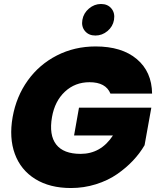

<svg xmlns="http://www.w3.org/2000/svg" viewBox="-20 -947 797 972"><path d="M43.9 -354Q62.5 -458.5 120.6 -539.6Q178.7 -620.6 268.1 -666.3Q357.4 -711.9 463.9 -711.9Q596.7 -711.9 672.6 -647.9Q748.5 -584 750 -473.1H539.1Q515.6 -530.8 433.1 -530.8Q359.9 -530.8 308.6 -482.9Q257.3 -435.1 243.2 -354Q227.5 -263.2 264.4 -215.6Q301.3 -168 388.2 -168Q490.7 -168 551.8 -261.2H355L379.9 -401.9H746.1L711.9 -211.9Q688 -170.9 653.3 -134Q618.7 -97.2 572.5 -65.2Q526.4 -33.2 465.6 -14.2Q404.8 4.9 338.9 4.9Q231.9 4.9 158.4 -40.8Q85 -86.4 55.2 -167.7Q25.4 -249 43.9 -354ZM462.9 -767.1Q429.2 -767.1 410.2 -789.8Q391.1 -812.5 397 -846.2Q402.8 -880.4 430.2 -903.6Q457.5 -926.8 491.2 -926.8Q525.4 -926.8 544.2 -903.8Q563 -880.9 557.1 -846.2Q551.3 -812.5 524.2 -789.8Q497.1 -767.1 462.9 -767.1Z"/></svg>

Font: Poppins ExtraBold
Style: Italic
Weight: 800
Italic angle: -10°
Designer: Ninad Kale (Devanagari), Jonny Pinhorn (Latin)
Foundry: Indian Type Foundry
Version: Version 3.200;PS 1.000;hotconv 16.6.54;makeotf.lib2.5.65590